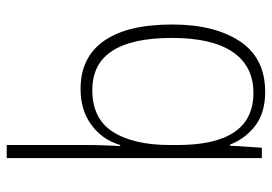

<svg xmlns="http://www.w3.org/2000/svg" viewBox="-139 -754 810 572"><g transform="rotate(-90 266.0 -468.0)"><path d="M120 -613Q120 -590 119 -562.5Q118 -535 117 -515H120Q135 -567 179 -600Q223 -633 287 -633Q381 -633 430 -563.5Q479 -494 479 -360Q479 -234 429 -158.5Q379 -83 278 -83Q216 -83 177.5 -112.5Q139 -142 121 -188H118L112 -93H81V-853H120ZM284 -598Q198 -598 159 -536.5Q120 -475 120 -367V-344Q120 -118 275 -118Q355 -118 397 -179.5Q439 -241 439 -361Q439 -598 284 -598Z"/></g></svg>

Font: Noto Sans Telugu UI SemiCondensed ExtraLight
Style: Regular
Weight: 200
Width: 4
Designer: Jelle Bosma - Monotype Design Team
Foundry: Monotype Imaging Inc.
Version: Version 2.005; ttfautohint (v1.8.4.7-5d5b)